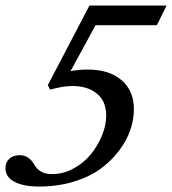

<svg xmlns="http://www.w3.org/2000/svg" viewBox="-27 -663 623 694"><path d="M114.3 11.2Q57.1 11.2 24.9 -6.1Q-7.3 -23.4 -7.3 -55.2Q-7.3 -76.2 6.6 -89.1Q20.5 -102.1 44.4 -102.1Q76.7 -102.1 95.7 -69.8Q106.9 -50.8 122.3 -42.2Q137.7 -33.7 161.6 -33.7Q201.2 -33.7 238.3 -53.7Q275.4 -73.7 300.8 -104.7Q326.2 -135.7 341.6 -173.1Q356.9 -210.4 356.9 -245.1Q356.9 -296.9 323.5 -324.5Q290 -352.1 234.4 -352.1Q200.7 -352.1 153.8 -338.9L146 -355.5L296.4 -643.1H575.2L540 -571.8H318.4L228 -405.8Q257.3 -411.6 289.6 -411.6Q368.2 -411.6 412.6 -373Q457 -334.5 457 -268.6Q457 -231.4 444.1 -193.4Q431.2 -155.3 403.3 -118.4Q375.5 -81.5 336.2 -52.7Q296.9 -23.9 239.3 -6.3Q181.6 11.2 114.3 11.2Z"/></svg>

Font: Elstob 18pt SemiBold
Style: Italic
Weight: 600
Italic angle: -20°
Designer: Peter S. Baker
Version: Version 1.015